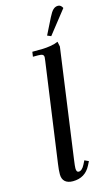

<svg xmlns="http://www.w3.org/2000/svg" viewBox="-141 -985 606 1042"><g transform="rotate(-15 162.5 -463.5)"><path d="M73.2 -47.9Q73.2 -71.8 78.1 -105L155.8 -662.1Q158.2 -681.6 158.2 -683.1Q158.2 -693.4 151.4 -697.8Q144.5 -702.1 127 -702.1H97.2L101.1 -729Q141.6 -729 160.6 -729.5Q179.7 -730 204.1 -733.9Q228.5 -737.8 247.1 -746.1L252.9 -717.8L168 -104Q163.1 -68.8 163.1 -58.1Q163.1 -35.2 175.8 -35.2Q194.8 -35.2 210 -64.9L221.2 -86.9L244.1 -76.2L232.9 -54.2Q201.7 6.8 132.8 6.8Q104 6.8 88.6 -7.1Q73.2 -21 73.2 -47.9ZM201.2 -793 247.1 -884.8Q260.7 -912.1 272.5 -923.1Q284.2 -934.1 299.8 -934.1Q315.9 -934.1 325.2 -915L222.2 -784.2Z"/></g></svg>

Font: Dihjauti S
Style: Bold Italic
Weight: 700
Italic angle: -9°
Designer: T. Christopher White
Version: Version 3.0.0